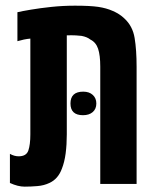

<svg xmlns="http://www.w3.org/2000/svg" viewBox="-20 -660 560 689"><path d="M68.4 9.8Q44.4 9.8 15.6 -3.4V-107.9Q31.2 -99.1 46.9 -99.1Q74.7 -99.1 81.8 -120.1Q88.9 -141.1 88.9 -177.7V-521.5Q77.6 -520.5 65.9 -518.1Q54.2 -515.6 42.5 -512.2V-616.2Q59.6 -620.1 91.8 -625.5Q124 -630.9 165 -635.3Q206.1 -639.6 249 -639.6Q303.7 -639.6 332.8 -635.3Q361.8 -630.9 383.8 -621.1Q409.2 -610.4 426.3 -593.8Q456.1 -566.4 463.1 -523.7Q470.2 -481 470.2 -420.4V0H339.8V-420.9Q339.8 -461.9 332 -485.1Q324.2 -508.3 304.2 -518.1Q293 -527.3 272.9 -531.2Q265.6 -532.2 252.2 -533Q238.8 -533.7 219.7 -533.2V-177.7Q219.7 -141.1 215.6 -109.6Q211.4 -78.1 202.1 -54.7Q188.5 -17.6 157.2 -3.4Q137.7 5.9 113.8 7.8Q89.8 9.8 68.4 9.8ZM277.8 -246.6Q232.9 -246.6 232.9 -288.6Q232.9 -331.1 278.8 -331.1Q300.3 -331.1 313 -319.3Q325.7 -307.6 325.7 -288.6Q325.7 -269 312.7 -257.8Q299.8 -246.6 277.8 -246.6Z"/></svg>

Font: Open Sans Condensed
Style: Bold
Weight: 700
Width: 3
Designer: Monotype Design Team
Foundry: Monotype Imaging Inc.
Version: Version 3.003; ttfautohint (v1.8.4)